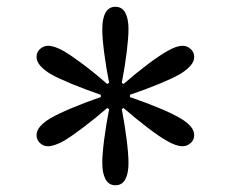

<svg xmlns="http://www.w3.org/2000/svg" viewBox="-20 -861 687 572"><path d="M323.7 -309.1Q304.2 -309.1 294.4 -326.9Q284.7 -344.7 284.7 -375.5Q284.7 -401.4 290.3 -445.1Q295.9 -488.8 305.2 -536.1L299.3 -539.1Q264.2 -508.8 228.8 -481.9Q193.4 -455.1 170.4 -441.4Q141.1 -425.3 123 -425.3Q109.9 -425.3 99.4 -434.6Q88.9 -443.8 88.9 -458.5Q88.9 -472.2 100.3 -485.1Q111.8 -498 131.3 -509.3Q154.3 -522.5 194.3 -539.3Q234.4 -556.2 280.3 -571.8V-578.6Q235.8 -593.8 195.3 -610.4Q154.8 -627 131.3 -640.1Q111.8 -651.9 100.3 -664.8Q88.9 -677.7 88.9 -691.4Q88.9 -706.1 99.6 -715.3Q110.4 -724.6 123 -724.6Q142.1 -724.6 170.4 -708.5Q192.9 -695.3 227.8 -669.2Q262.7 -643.1 299.3 -610.8L305.2 -614.3Q295.9 -660.2 290.3 -704.1Q284.7 -748 284.7 -774.4Q284.7 -805.7 294.4 -823.2Q304.2 -840.8 323.7 -840.8Q343.8 -840.8 353.3 -823Q362.8 -805.2 362.8 -774.4Q362.8 -748.5 357.4 -705.1Q352.1 -661.6 342.8 -614.3L348.1 -610.8Q383.3 -641.6 418.5 -668.2Q453.6 -694.8 477.1 -708Q504.9 -724.6 524.4 -724.6Q537.1 -724.6 547.9 -715.1Q558.6 -705.6 558.6 -691.4Q558.6 -677.7 547.1 -664.8Q535.6 -651.9 516.1 -640.1Q493.7 -627.4 453.4 -610.8Q413.1 -594.2 367.2 -578.6V-571.8Q411.6 -556.6 452.4 -539.8Q493.2 -522.9 516.1 -509.3Q536.1 -498 547.4 -485.1Q558.6 -472.2 558.6 -458.5Q558.6 -444.3 547.9 -434.8Q537.1 -425.3 524.4 -425.3Q504.9 -425.3 477.1 -441.4Q454.6 -454.1 419.7 -480.7Q384.8 -507.3 348.1 -539.1L342.8 -536.1Q351.6 -490.2 357.2 -446Q362.8 -401.9 362.8 -375.5Q362.8 -344.2 353.3 -326.7Q343.8 -309.1 323.7 -309.1Z"/></svg>

Font: Pinar-DS1-FD Medium
Style: Regular
Weight: 500
Designer: Amin Abedi
Version: Version 3.000